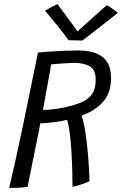

<svg xmlns="http://www.w3.org/2000/svg" viewBox="-20 -910 600 944"><path d="M25 14Q40.5 -50.5 58 -129.8Q75.5 -209 93.8 -297Q112 -385 130.5 -475.2Q149 -565.5 166.5 -651.5Q189 -654 224 -656.5Q259 -659 297 -660.5Q335 -662 365.5 -662Q415.5 -662 451.5 -648.2Q487.5 -634.5 506.8 -604.8Q526 -575 526 -527.5Q526 -454 487.2 -409.8Q448.5 -365.5 380.5 -341.5Q388.5 -321 394.8 -288.8Q401 -256.5 405.5 -218.8Q410 -181 413.2 -143Q416.5 -105 418.2 -72.8Q420 -40.5 420 -19.5Q410 -14 397.5 -9.5Q385 -5 372.8 -1Q360.5 3 350.8 5.5Q341 8 336.5 8Q336.5 -35 335 -82.5Q333.5 -130 330.5 -175.5Q327.5 -221 322.5 -259Q317.5 -297 310 -321Q287 -315 260.2 -311.2Q233.5 -307.5 211 -305.5Q188.5 -303.5 178 -303.5Q177 -296 171.8 -269.8Q166.5 -243.5 159 -206.2Q151.5 -169 143.2 -128.5Q135 -88 127.8 -51.8Q120.5 -15.5 115.5 8.5Q105 10.5 89.2 11.8Q73.5 13 56.2 13.5Q39 14 25 14ZM191 -369.5Q236 -369.5 295 -381.5Q345 -392 379.5 -406.5Q414 -421 432.2 -447.2Q450.5 -473.5 450.5 -518.5Q450.5 -567 421 -584Q391.5 -601 344.5 -601Q336.5 -601 320 -600Q303.5 -599 285 -597.8Q266.5 -596.5 251.8 -595.2Q237 -594 231.5 -593.5Q230 -584.5 226 -561.5Q222 -538.5 216.5 -509Q211 -479.5 205.8 -450Q200.5 -420.5 196.5 -398.5Q192.5 -376.5 191 -369.5ZM504.5 -884.5Q511.5 -881 519.8 -875.8Q528 -870.5 536 -865Q544 -859.5 550.2 -854.5Q556.5 -849.5 559.5 -847Q489 -790.5 446.5 -758Q404 -725.5 385.5 -711Q377.5 -711 365 -711.2Q352.5 -711.5 339.5 -711.8Q326.5 -712 317.5 -712Q292 -747 262.5 -783.8Q233 -820.5 201.5 -857.5Q209 -861.5 219.8 -867.8Q230.5 -874 242 -880Q253.5 -886 262.5 -889.5Q276 -871.5 292.5 -849.5Q309 -827.5 324.2 -806.5Q339.5 -785.5 350.5 -770.5Q361.5 -755.5 364 -751.5H357Q370.5 -764.5 396.8 -788.2Q423 -812 452.8 -838.2Q482.5 -864.5 504.5 -884.5Z"/></svg>

Font: Grandstander Thin Light
Style: Italic
Weight: 300
Italic angle: -15°
Version: Version 1.200